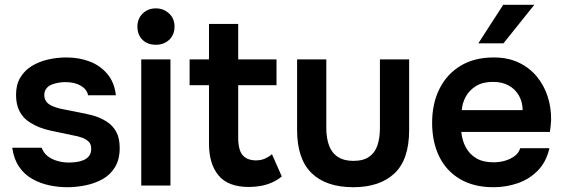

<svg xmlns="http://www.w3.org/2000/svg" viewBox="-20 -775 2360 802"><path d="M261 7Q223 7 185.5 -1Q148 -9 115 -27.5Q82 -46 60 -78Q38 -110 31 -158H154Q162 -136 179.5 -122.5Q197 -109 220.5 -102.5Q244 -96 267 -96Q281 -96 297.5 -98Q314 -100 328.5 -106Q343 -112 352 -123.5Q361 -135 361 -154Q361 -172 351 -182.5Q341 -193 324 -199.5Q307 -206 283 -210Q240 -219 191 -229.5Q142 -240 106 -263Q91 -272 80 -284Q69 -296 61.5 -310.5Q54 -325 50.5 -342Q47 -359 47 -379Q47 -421 64.5 -450.5Q82 -480 111.5 -498.5Q141 -517 179 -526Q217 -535 257 -535Q311 -535 355 -518Q399 -501 428.5 -466Q458 -431 464 -377H348Q343 -402 317.5 -417Q292 -432 253 -432Q239 -432 224 -429.5Q209 -427 195.5 -421.5Q182 -416 173.5 -405Q165 -394 165 -378Q165 -363 172.5 -352Q180 -341 195.5 -333.5Q211 -326 232 -321Q266 -314 303 -307Q340 -300 367 -293Q399 -284 425 -267.5Q451 -251 465.5 -224.5Q480 -198 480 -157Q480 -109 460.5 -77Q441 -45 409 -27Q377 -9 338 -1Q299 7 261 7Z M570 0V-527H692V0ZM631 -588Q596 -588 575 -609Q554 -630 554 -664Q554 -697 576 -718.5Q598 -740 631 -740Q663 -740 686 -719Q709 -698 709 -664Q709 -630 687 -609Q665 -588 631 -588Z M1020 6Q933 6 893 -42Q853 -90 853 -175V-419H772V-527H853V-675H975V-527H1135V-419H975V-198Q975 -172 981 -151Q987 -130 1003 -118Q1019 -106 1047 -105Q1071 -105 1088 -113Q1105 -121 1116 -131L1157 -38Q1138 -22 1114.5 -12Q1091 -2 1067 2Q1043 6 1020 6Z M1456 7Q1342 7 1281.5 -52Q1221 -111 1221 -232V-527H1343V-240Q1343 -198 1354.5 -167Q1366 -136 1391.5 -119.5Q1417 -103 1456 -103Q1498 -103 1522.5 -120.5Q1547 -138 1557 -169Q1567 -200 1567 -240V-527H1689V-232Q1689 -108 1627.5 -50.5Q1566 7 1456 7Z M2041 7Q1959 7 1901.5 -27Q1844 -61 1814.5 -121.5Q1785 -182 1785 -262Q1785 -342 1815.5 -403.5Q1846 -465 1903.5 -500Q1961 -535 2042 -535Q2102 -535 2147 -513.5Q2192 -492 2222.5 -455Q2253 -418 2268 -371Q2283 -324 2282 -272Q2281 -260 2280 -248.5Q2279 -237 2277 -224H1907Q1910 -189 1925.5 -160Q1941 -131 1969.5 -114Q1998 -97 2041 -97Q2066 -97 2089 -103.5Q2112 -110 2129.5 -123Q2147 -136 2153 -156H2275Q2262 -99 2227 -63Q2192 -27 2143.5 -10Q2095 7 2041 7ZM1909 -315H2163Q2163 -348 2148 -375Q2133 -402 2105.5 -417.5Q2078 -433 2039 -433Q1997 -433 1969 -416Q1941 -399 1926 -372Q1911 -345 1909 -315ZM1978 -594 2082 -755H2212L2083 -594Z"/></svg>

Font: Onest SemiBold
Style: Regular
Weight: 600
Designer: Dmitri Voloshin, Andrey Kudryavtsev
Foundry: Dmitri Voloshin, Andrey Kudryavtsev
Version: Version 1.000;gftools[0.9.33]